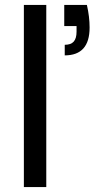

<svg xmlns="http://www.w3.org/2000/svg" viewBox="-20 -760 409 780"><path d="M168 -740V0H77V-740ZM344 -648Q344 -535 243 -535V-578Q268 -578 279.5 -591Q291 -604 291 -631V-654H241V-740H333Q344 -692 344 -648Z"/></svg>

Font: Poppins A&M
Style: Regular-A&M
Weight: 400
Designer: Ninad Kale (Devanagari), Jonny Pinhorn (Latin)
Foundry: Indian Type Foundry
Version: 4.004